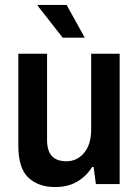

<svg xmlns="http://www.w3.org/2000/svg" viewBox="-20 -743 562 775"><path d="M322 -591H233L132 -720L133 -723H249ZM203 12Q135 12 94.5 -26Q54 -64 54 -155V-526H170V-179Q170 -133 190 -112.5Q210 -92 248 -92Q291 -92 319.5 -126Q348 -160 348 -220V-526H463V0H367L358 -69H352Q328 -31 291 -9.5Q254 12 203 12Z"/></svg>

Font: Archivo SemiCondensed SemiBold
Style: Regular
Weight: 600
Width: 4
Designer: Hector Gatti
Foundry: Omnibus-Type
Version: Version 2.001; ttfautohint (v1.8.3)